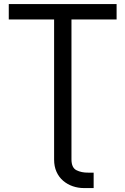

<svg xmlns="http://www.w3.org/2000/svg" viewBox="-20 -748 635 972"><path d="M341.8 0V58.6Q341.8 101.1 367.2 113.8Q392.6 126.5 426.8 126H454.1V204.1H405.3Q375.5 204.1 348.4 194.8Q321.3 185.5 299.8 167.2Q278.3 148.9 266.1 121.8Q253.9 94.7 253.9 59.6V0ZM24.4 -649.4V-727.5H570.3V-649.4H341.8V0H253.9V-649.4Z"/></svg>

Font: Inter Tight
Style: Regular
Weight: 400
Designer: Rasmus Andersson
Foundry: rsms
Version: Version 3.002